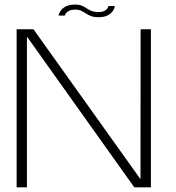

<svg xmlns="http://www.w3.org/2000/svg" viewBox="-20 -800 753 820"><path d="M51 0H95V-641H97L553.5 0H624.5V-675H580.5L580 -36H579L123 -675H51ZM402.5 -726.5Q418.5 -726.5 429.8 -730.2Q441 -734 448.5 -739.5Q456 -745 460.8 -751.5Q465.5 -758 467.8 -764.2Q470 -770.5 470 -774.5H443.5Q443 -770 438.2 -763.5Q433.5 -757 424.2 -752.8Q415 -748.5 402 -748.5Q383 -748.5 371.2 -753.2Q359.5 -758 350 -764.5Q340.5 -771 329.5 -775.8Q318.5 -780.5 300 -780.5Q286 -780.5 274.5 -777.5Q263 -774.5 254.8 -769Q246.5 -763.5 241.5 -757.2Q236.5 -751 233.8 -745Q231 -739 230 -733.5H256.5Q257.5 -738.5 262.5 -744.5Q267.5 -750.5 277.2 -754.8Q287 -759 301 -759Q316.5 -759 326.8 -754Q337 -749 346.8 -742.5Q356.5 -736 369.2 -731.2Q382 -726.5 402.5 -726.5Z"/></svg>

Font: Anybody SemiExpanded ExtraLight
Style: Regular
Weight: 250
Width: 6
Version: Version 1.113;gftools[0.9.25]